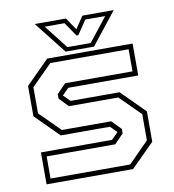

<svg xmlns="http://www.w3.org/2000/svg" viewBox="-79 -768 760 838"><g transform="rotate(-10 301.0 -349.0)"><path d="M60 0V-141.5H375L405.5 -172V-169.5L376 -199.5H158L55 -302.5V-437L158 -540H536.5V-398.5H226.5L196 -368V-371L226.5 -340.5H443.5L546.5 -237.5V-103L443.5 0ZM81.5 -22H434.5L524.5 -113V-229L434 -319H215.5L176.5 -359V-379.5L216.5 -420.5H515V-518.5H168L77 -427.5V-311.5L167 -222H385.5L425.5 -181V-161L385.5 -120H81.5ZM242.5 -556 130.5 -698H269L305.5 -644L342 -698H480.5L368.5 -556ZM253.5 -574H357L439.5 -679H351.5L309.5 -617H301.5L259 -679H171.5Z"/></g></svg>

Font: Tourney Thin ExtraLight
Style: Regular
Weight: 250
Version: Version 1.015